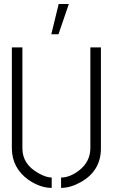

<svg xmlns="http://www.w3.org/2000/svg" viewBox="-20 -916 553 941"><path d="M231.4 -748 267.6 -896.5H317.4L266.6 -748ZM38.1 -188.5V-683.6H89.8V-188.5Q89.8 -110.4 169.9 -66.4Q207 -45.9 233.4 -45.9V4.9Q177.7 4.9 120.1 -34.2Q39.1 -91.8 38.1 -188.5ZM279.3 4.9V-45.9Q320.3 -45.9 364.3 -78.1Q421.9 -121.1 422.9 -188.5V-683.6H474.6V-188.5Q474.6 -79.1 376 -23.4Q325.2 4.9 279.3 4.9Z"/></svg>

Font: Post No Bills Colombo
Style: Regular
Weight: 500
Designer: Kosala Senevirathne, Siva Puranthara, Lasantha Premarathna, Tharique Azeez
Foundry: Mooniak
Version: Version 1.220 ; ttfautohint (v1.5)